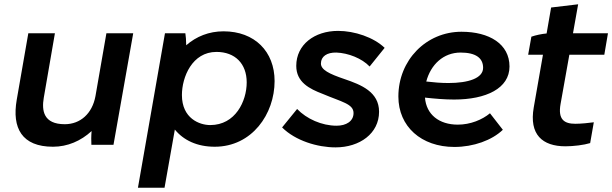

<svg xmlns="http://www.w3.org/2000/svg" viewBox="-20 -675 2854 895"><path d="M227 9C295 9 357 -18 407 -64C405 -42 405 -16 406 0H509L601 -520H476L425 -227C410 -145 354 -96 282 -96C182 -96 174 -160 184 -219L236 -520H112L58 -210C35 -78 82 9 227 9Z M623 200H747L795 -71C836 -21 899 9 981 9C1155 9 1260 -144 1260 -297C1260 -435 1167 -529 1022 -529C954 -529 895 -505 848 -464C848 -486 846 -508 844 -520H749ZM960 -92C910 -92 828 -123 828 -232C828 -316 876 -433 989 -433C1076 -433 1130 -378 1130 -291C1130 -203 1077 -92 960 -92Z M1544 12C1657 12 1747 -53 1747 -154C1747 -247 1663 -280 1587 -306C1513 -331 1476 -350 1476 -379C1476 -412 1504 -431 1548 -430C1603 -428 1667 -403 1703 -365L1773 -452C1722 -501 1633 -531 1556 -531C1446 -531 1361 -467 1361 -368C1361 -292 1422 -261 1485 -237C1572 -200 1628 -191 1628 -148C1628 -110 1594 -89 1549 -89C1480 -89 1409 -121 1365 -167L1295 -81C1357 -19 1460 12 1544 12Z M2098 10C2187 10 2273 -21 2324 -70L2264 -147C2228 -117 2173 -94 2114 -94C2027 -94 1967 -141 1961 -220C2007 -215 2053 -211 2097 -211C2246 -211 2355 -263 2355 -365C2355 -470 2261 -527 2131 -527C1967 -527 1837 -395 1837 -225C1837 -85 1944 10 2098 10ZM1967 -295C1988 -374 2047 -430 2127 -430C2197 -430 2232 -405 2232 -359C2232 -310 2163 -288 2070 -288C2036 -288 2001 -291 1967 -295Z M2616 7C2653 7 2702 1 2731 -8L2748 -105C2728 -102 2687 -98 2662 -98C2611 -98 2580 -117 2593 -190L2634 -420H2797L2814 -520H2651L2675 -655L2549 -640L2528 -519C2505 -517 2477 -511 2457 -504L2442 -420H2511L2468 -174C2446 -48 2508 7 2616 7Z"/></svg>

Font: Fixel Display SemiBold
Style: Italic
Weight: 600
Italic angle: -10°
Designer: AlfaBravo + MacPaw
Foundry: Kyrylo Tkachov, Marchela Mozhyna, Serhii Makarenko, Maria Weinstein, Zakhar Kryvoshyya
Version: Version 1.210;Glyphs 3.2 (3217)